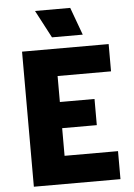

<svg xmlns="http://www.w3.org/2000/svg" viewBox="-62 -992 724 1038"><g transform="rotate(-5 300.0 -473.0)"><path d="M549 -733H79V0H549V-152H259V-302H447V-444H259V-585H549ZM168 -946 247 -796H414L359 -946Z"/></g></svg>

Font: Kreadon Extra Bold
Style: Regular
Weight: 800
Designer: kohakuno
Foundry: StudioGnu
Version: Version 1.000;Glyphs 3.1.2 (3151)